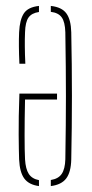

<svg xmlns="http://www.w3.org/2000/svg" viewBox="-20 -624 310 648"><path d="M220.5 -515Q225 -300.5 220.5 -86Q219.5 -43 203.5 -21.8Q187.5 -0.5 151.5 4V-16.5Q177 -20.5 188.2 -37Q199.5 -53.5 200.5 -86Q201.5 -149.5 202 -200.8Q202.5 -252 202.5 -299.8Q202.5 -347.5 202 -399.2Q201.5 -451 200.5 -515Q199.5 -550 188.2 -565.5Q177 -581 151.5 -584V-604Q188.5 -600 204 -578.8Q219.5 -557.5 220.5 -515ZM172.5 -308V-288H64.5Q63 -221 63 -167.8Q63 -114.5 64.5 -86Q66.5 -53.5 77.2 -37Q88 -20.5 111.5 -16V4Q77.5 -0.5 62 -21.5Q46.5 -42.5 44.5 -86Q43.5 -113 43 -169.2Q42.5 -225.5 45.5 -308ZM111.5 -604V-583.5Q87 -580 76.2 -564.8Q65.5 -549.5 64.5 -515Q63.5 -492.5 63.8 -466.8Q64 -441 65.5 -409H45.5Q44 -441 43.8 -467Q43.5 -493 44.5 -515Q46.5 -557.5 60.5 -578.8Q74.5 -600 111.5 -604Z"/></svg>

Font: Big Shoulders Stencil Display Thin
Style: Regular
Weight: 100
Designer: Patric King
Foundry: XO Type Co
Version: Version 1.000